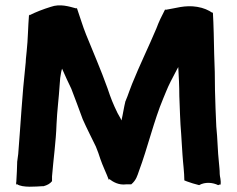

<svg xmlns="http://www.w3.org/2000/svg" viewBox="-20 -753 898 727"><path d="M42 -53 44 -56C64 -41 120 -47 140 -48H145C159 -52 169 -57 177 -67V-85C182 -148 192 -218 194 -282C196 -332 203 -383 206 -433L208 -458C210 -469 211 -481 215 -493C226 -467 240 -438 250 -417C262 -387 281 -334 293 -302C307 -270 329 -227 343 -198C351 -179 354 -169 360 -151C368 -127 384 -94 392 -72L394 -75C407 -65 429 -51 458 -55H477C496 -71 500 -88 506 -105C539 -193 563 -297 598 -380L610 -409C614 -419 619 -430 626 -444L650 -490C652 -493 653 -496 655 -499C657 -463 659 -427 659 -389C661 -342 662 -291 666 -246C667 -223 670 -189 671 -167C673 -135 678 -100 678 -70L688 -66C702 -61 717 -56 734 -52C757 -65 786 -62 806 -52L814 -55L815 -52C818 -71 812 -84 812 -94C812 -110 810 -124 809 -137C804 -181 804 -227 799 -274C797 -314 795 -370 794 -412C794 -455 793 -506 791 -548C790 -595 789 -660 786 -708L785 -704C769 -715 751 -723 727 -727C680 -735 643 -721 608 -716L605 -717C592 -692 582 -672 572 -645C543 -576 509 -507 480 -435L469 -406C465 -395 461 -383 456 -372V-371L455 -370C449 -346 446 -323 440 -297C436 -307 430 -315 425 -325C408 -360 400 -380 387 -419C362 -489 333 -555 306 -622C293 -654 283 -689 271 -723L269 -721C243 -728 208 -740 172 -727C143 -718 117 -708 91 -695L90 -699C86 -652 86 -604 81 -559L78 -529C78 -521 77 -513 76 -503C64 -396 58 -281 49 -170L45 -140V-137C45 -120 43 -88 42 -69V-67C42 -65 40 -60 42 -53Z"/></svg>

Font: Hussar Pisanka
Style: Bd
Weight: 700
Designer: Robert Jablonski
Foundry: Cannot Into Space Fonts
Version: Version 1.070